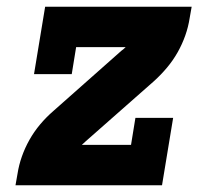

<svg xmlns="http://www.w3.org/2000/svg" viewBox="-20 -550 640 570"><path d="M26 0 32 -34Q36 -60 45 -85.5Q54 -111 67.5 -135Q81 -159 99 -180.5Q117 -202 139 -221L340 -399Q344 -402 347 -404.5Q350 -407 353 -410H206L193 -330H81L114 -530H549L543 -496Q539 -470 530 -444.5Q521 -419 507.5 -395Q494 -371 476 -349.5Q458 -328 437 -309L235 -131Q232 -128 229 -125.5Q226 -123 223 -120H369L382 -200H494L461 0Z"/></svg>

Font: Iosevka Curly Slab HvExObl
Style: Regular
Weight: 900
Width: 7
Italic angle: -9°
Monospace: yes
Designer: Belleve Invis
Foundry: Belleve Invis
Version: Version 11.1.0; ttfautohint (v1.8.3)